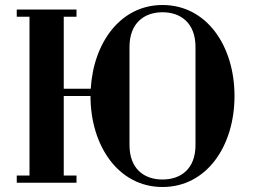

<svg xmlns="http://www.w3.org/2000/svg" viewBox="-20 -731 1012 768"><path d="M47 0H286V-29H235V-347H342C342 -147 454 17 630 17C807 17 918 -147 918 -347C918 -547 807 -711 630 -711C463 -711 354 -562 343 -376H235V-664H286V-693H47V-664H98V-29H47ZM498 -151V-543C498 -638 556 -682 630 -682C704 -682 762 -638 762 -543V-151C762 -56 704 -13 630 -13C556 -13 498 -56 498 -151Z"/></svg>

Font: Monomakh Unicode
Style: Regular
Weight: 400
Version: Version 1.2